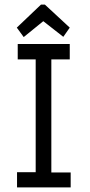

<svg xmlns="http://www.w3.org/2000/svg" viewBox="-20 -814 390 834"><path d="M54 0V-66H135V-556H57V-623H283V-556H203V-65H287V0ZM83 -653 53 -694 158 -794H175L283 -694L255 -654L168 -722Z"/></svg>

Font: Inconsolata ExtraCondensed Medium
Style: Regular
Weight: 500
Width: 2
Monospace: yes
Designer: Raph Levien, Cyreal, Brenton Simpson
Foundry: Raph Levien, Cyreal, Google
Version: Version 3.001; ttfautohint (v1.8.2.53-6de2)